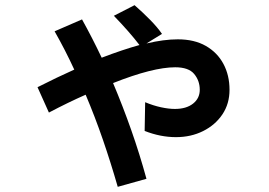

<svg xmlns="http://www.w3.org/2000/svg" viewBox="-20 -663 1040 742"><path d="M435 59Q408 -35 377.5 -123.5Q347 -212 311 -297Q243 -267 169 -228L125 -326Q202 -365 267 -394Q232 -470 191 -542L297 -588Q337 -516 373 -440Q454 -471 519 -489Q480 -540 420 -602L500 -643Q532 -615 560.5 -586Q589 -557 606 -532L546 -495Q613 -511 667 -511Q731 -511 775.5 -485.5Q820 -460 843.5 -416Q867 -372 867 -316Q867 -262 839.5 -221Q812 -180 765 -156.5Q718 -133 660 -133Q600 -133 539 -157L541 -268Q572 -255 602 -248.5Q632 -242 656 -242Q700 -242 726 -262.5Q752 -283 752 -316Q752 -351 730.5 -377Q709 -403 657 -403Q571 -403 417 -342Q455 -252 487.5 -159.5Q520 -67 546 28Z"/></svg>

Font: Murecho SemiBold
Style: Regular
Weight: 600
Designer: Neil Summerour
Foundry: Positype
Version: Version 1.010; ttfautohint (v1.8.3)